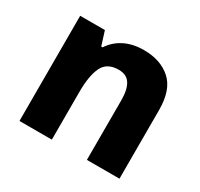

<svg xmlns="http://www.w3.org/2000/svg" viewBox="-123 -714 905 868"><g transform="rotate(30 329.5 -279.5)"><path d="M398 -559Q485 -559 538.5 -511.5Q592 -464 592 -358V0H422V-311Q422 -367 403.5 -396Q385 -425 344 -425Q283 -425 261 -379.5Q239 -334 239 -250V0H70V-549H199L222 -476H229Q255 -516 298 -537.5Q341 -559 398 -559Z"/></g></svg>

Font: Noto Sans Cherokee ExtraBold
Style: Regular
Weight: 800
Designer: Monotype Design Team
Foundry: Monotype Imaging Inc.
Version: Version 2.001; ttfautohint (v1.8.4.7-5d5b)